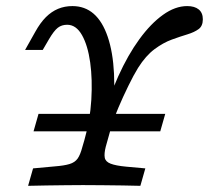

<svg xmlns="http://www.w3.org/2000/svg" viewBox="-20 -602 677 622"><path d="M88.7 -176.6 104.8 -233.1H515.3L499.2 -176.6ZM249.2 -2.4Q223.4 -2.4 192.7 -2Q162.1 -1.6 130.6 -1.2Q99.2 -0.8 71 0L87.1 -56.5L156.5 -62.9Q187.9 -65.3 205.2 -70.6Q222.6 -75.8 231.5 -88.3Q240.3 -100.8 246.8 -125.8L253.2 -147.6Q271.8 -212.1 275.8 -278.2Q279.8 -344.4 272.2 -399.6Q264.5 -454.8 245.6 -488.3Q226.6 -521.8 197.6 -521.8Q179.8 -521.8 167.3 -512.1Q154.8 -502.4 138.7 -475L118.5 -440.3H61.3L94.4 -499.2Q110.5 -528.2 128.6 -546.4Q146.8 -564.5 168.1 -573.4Q189.5 -582.3 214.5 -582.3Q295.2 -582.3 329 -482.7Q362.9 -383.1 342.7 -204.8L308.9 -200.8Q331.5 -284.7 362.9 -354.4Q394.4 -424.2 431.5 -475Q468.5 -525.8 508.1 -554Q547.6 -582.3 586.3 -582.3Q610.5 -582.3 623.8 -571.4Q637.1 -560.5 637.1 -539.5Q637.1 -517.7 623.4 -507.7Q609.7 -497.6 587.1 -490.7Q564.5 -483.9 536.7 -473.8Q508.9 -463.7 480.6 -442.7Q452.4 -421.8 427.4 -382.3Q412.9 -358.9 395.6 -323.4Q378.2 -287.9 363.7 -253.6Q349.2 -219.4 342.7 -198.4L322.6 -126.6Q316.9 -104 319.4 -91.1Q321.8 -78.2 338.3 -71.8Q354.8 -65.3 388.7 -62.1L450.8 -56.5L434.7 0Q409.7 -0.8 377.8 -1.2Q346 -1.6 312.1 -2Q278.2 -2.4 248.4 -2.4H250Z"/></svg>

Font: Playfair 5pt SemiExpanded Light
Style: Italic
Weight: 300
Width: 6
Italic angle: -15.6°
Designer: Claus Eggers Sørensen
Foundry: Claus Eggers Sørensen
Version: Version 2.203